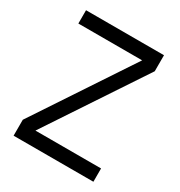

<svg xmlns="http://www.w3.org/2000/svg" viewBox="-166 -814 868 928"><g transform="rotate(30 267.5 -350.0)"><path d="M44.9 0V-88.9L400.9 -626H44.9V-700.2H480V-610.8L124 -74.2H490.2V0Z"/></g></svg>

Font: TASA Explorer
Style: Regular
Weight: 400
Designer: Weizhong Zhang
Foundry: Local Remote
Version: Version 1.000;Glyphs 3.1.2 (3151)